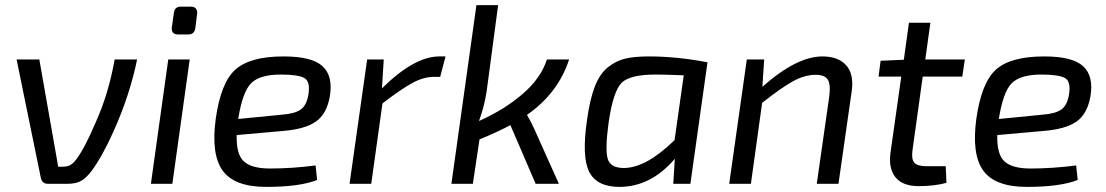

<svg xmlns="http://www.w3.org/2000/svg" viewBox="-20 -720 4333 752"><path d="M429 -487H517Q488 -346 424 -204Q380 -106 339 -51Q319 -24 298.5 -12Q278 0 243 0H168Q145 0 140 -23L45 -487H134L208 -67H224Q243 -67 254.5 -73Q266 -79 279 -96Q313 -142 354 -239Q405 -351 429 -487Z M688 -694H728Q741 -694 747.5 -686Q754 -678 752 -666L745 -609Q741 -585 717 -585H678Q650 -585 653 -613L661 -669Q664 -694 688 -694ZM655 0H571L639 -487H723Z M1216 -72 1222 -15Q1153 12 1023 12Q898 12 852 -52Q806 -116 825 -255Q845 -397 902.5 -448Q960 -499 1091 -499Q1202 -499 1243.5 -460.5Q1285 -422 1272 -343Q1260 -274 1217.5 -244Q1175 -214 1087 -207L907 -191Q905 -114 936 -87Q967 -60 1037 -60Q1123 -60 1216 -72ZM913 -254 1086 -271Q1136 -275 1158.5 -291.5Q1181 -308 1188 -350Q1196 -401 1172 -414.5Q1148 -428 1080 -428Q998 -428 964 -394.5Q930 -361 913 -254Z M1725 -499 1704 -419H1679Q1639 -419 1595 -395Q1551 -371 1478 -315L1434 0H1349L1418 -487H1483L1476 -374Q1603 -499 1700 -499Z M2122 -487H2209Q2166 -355 2044 -270Q2059 -245 2073 -214L2169 0H2078L1979 -230Q1929 -203 1858 -174L1832 0H1748L1846 -700H1931L1886 -362Q1877 -303 1856 -246Q1955 -290 2027 -352Q2099 -414 2122 -487Z M2684 0H2617L2623 -98Q2529 12 2406 12Q2318 12 2288 -46.5Q2258 -105 2279 -249Q2290 -330 2309.5 -380.5Q2329 -431 2361 -456.5Q2393 -482 2429 -490.5Q2465 -499 2522 -499Q2631 -499 2751 -476ZM2622 -171 2658 -425Q2586 -428 2548 -428Q2447 -428 2414.5 -395.5Q2382 -363 2364 -242Q2349 -132 2360.5 -97Q2372 -62 2423 -62Q2510 -62 2622 -171Z M2973 -487 2966 -380Q3100 -499 3201 -499Q3263 -499 3294 -464.5Q3325 -430 3316 -364L3264 0H3179L3228 -343Q3234 -390 3222 -408.5Q3210 -427 3175 -427Q3131 -427 3084.5 -401Q3038 -375 2965 -317L2921 0H2836L2905 -487Z M3594 -420 3554 -132Q3549 -97 3561 -83Q3573 -69 3608 -69H3684L3687 -4Q3641 9 3578 9Q3515 9 3487 -26Q3459 -61 3468 -124L3510 -420H3421L3429 -482L3520 -486L3540 -631H3624L3604 -487H3759L3749 -420Z M4195 -72 4201 -15Q4132 12 4002 12Q3877 12 3831 -52Q3785 -116 3804 -255Q3824 -397 3881.5 -448Q3939 -499 4070 -499Q4181 -499 4222.5 -460.5Q4264 -422 4251 -343Q4239 -274 4196.5 -244Q4154 -214 4066 -207L3886 -191Q3884 -114 3915 -87Q3946 -60 4016 -60Q4102 -60 4195 -72ZM3892 -254 4065 -271Q4115 -275 4137.5 -291.5Q4160 -308 4167 -350Q4175 -401 4151 -414.5Q4127 -428 4059 -428Q3977 -428 3943 -394.5Q3909 -361 3892 -254Z"/></svg>

Font: Exo 2.0
Style: Italic
Weight: 400
Italic angle: -8°
Designer: Natanael Gama
Version: Version 1.001;PS 001.001;hotconv 1.0.70;makeotf.lib2.5.58329